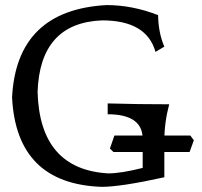

<svg xmlns="http://www.w3.org/2000/svg" viewBox="-20 -723 793 753"><path d="M378.4 9.8Q44.4 -2 27.3 -340.8Q44.9 -683.6 397.9 -703.1Q499 -703.1 600.1 -663.6Q601.1 -594.2 624.5 -540L589.8 -519.5Q555.2 -643.1 380.4 -643.1Q136.2 -633.3 127.4 -361.8Q136.2 -58.6 404.3 -43Q454.6 -43 539.6 -64.5V-178.2Q539.6 -274.9 402.3 -274.9V-317.4Q520.5 -314 643.6 -314Q624.5 -242.7 624.5 -170.9V-27.8Q454.1 9.8 378.4 9.8ZM723.6 -127H424.8L411.1 -140.6L428.7 -191.4H726.6L740.2 -172.9Z"/></svg>

Font: Almanac
Style: Regular
Weight: 400
Designer: Eden's Almanac
Version: Version 3.501;March 28, 2021;FontCreator 13.0.0.2683 64-bit